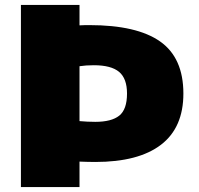

<svg xmlns="http://www.w3.org/2000/svg" viewBox="-20 -760 809 780"><path d="M65 0V-740H303V-657Q312 -657.5 323 -657.8Q334 -658 343 -658Q536 -658 630.5 -591.5Q725 -525 725 -380Q725 -241.5 633.8 -171.8Q542.5 -102 367 -102Q351.5 -102 334.5 -102.5Q317.5 -103 303 -103.5V0ZM367 -265Q433 -265 464.5 -290.2Q496 -315.5 496 -380Q496 -441 463.8 -468Q431.5 -495 361 -495Q328.5 -495 303 -491V-268Q320.5 -266.5 334.8 -265.8Q349 -265 367 -265Z"/></svg>

Font: Encode Sans Exp Black
Style: Regular
Weight: 900
Width: 7
Designer: Multiple Designers
Foundry: Impallari Type
Version: Version 3.002; ttfautohint (v1.8.3) -l 8 -r 50 -G 200 -x 14 